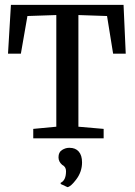

<svg xmlns="http://www.w3.org/2000/svg" viewBox="-20 -570 555 791"><path d="M117 0V-39L212 -48V-508L93 -504L66 -349H13L25 -550H489L498 -349H446L421 -504L303 -508V-48L407 -39V0ZM318 99Q318 137 295 168Q272 199 258 201L230 188V183Q252 173 252 135Q252 117 236 109Q221 96 221 78Q221 57 235.5 48Q250 39 264 39H267Q291 39 304.5 54.5Q318 70 318 99Z"/></svg>

Font: Aikya Medium
Style: Regular
Weight: 500
Designer: Neelakash Kshetrimayum (Latin subset based on Merriweather by Eben Sorkin)
Foundry: Brand New Type
Version: Version 1.00 b005